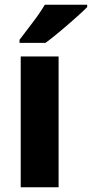

<svg xmlns="http://www.w3.org/2000/svg" viewBox="-20 -786 386 806"><path d="M226 0H67V-549H226ZM346 -756Q328 -738 296.5 -710Q265 -682 231 -653.5Q197 -625 171 -606H62V-619Q87 -652 117.5 -692Q148 -732 168 -766H346Z"/></svg>

Font: Noto Sans Malayalam SemiCondensed ExtraBold
Style: Regular
Weight: 800
Width: 4
Designer: Jelle Bosma - Monotype Design Team
Foundry: Monotype Imaging Inc.
Version: Version 2.104; ttfautohint (v1.8.4.7-5d5b)